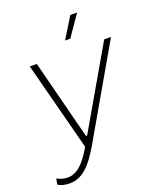

<svg xmlns="http://www.w3.org/2000/svg" viewBox="-176 -818 913 1111"><g transform="rotate(-20 280.0 -262.5)"><path d="M59 195C134 195 190 142 253 33L572 -520H530L247 -31H240L115 -520H72L214 26C162 116 116 159 61 159C36 159 14 153 -6 141L-12 177C7 190 33 195 59 195ZM347 -591 436 -720H394L315 -591Z"/></g></svg>

Font: Fixel Display ExtraLight
Style: Italic
Weight: 200
Italic angle: -10°
Designer: AlfaBravo + MacPaw
Foundry: Kyrylo Tkachov, Marchela Mozhyna, Serhii Makarenko, Maria Weinstein, Zakhar Kryvoshyya
Version: Version 1.210;Glyphs 3.2 (3217)